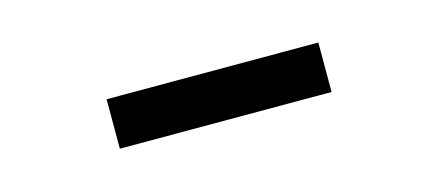

<svg xmlns="http://www.w3.org/2000/svg" viewBox="-24 -714 549 240"><g transform="rotate(-15 250.0 -594.0)"><path d="M113 -562.5V-626.5H387V-562.5Z"/></g></svg>

Font: Newsreader 24pt
Style: Bold
Weight: 700
Designer: Hugues Gentile
Foundry: Production Type
Version: Version 1.003